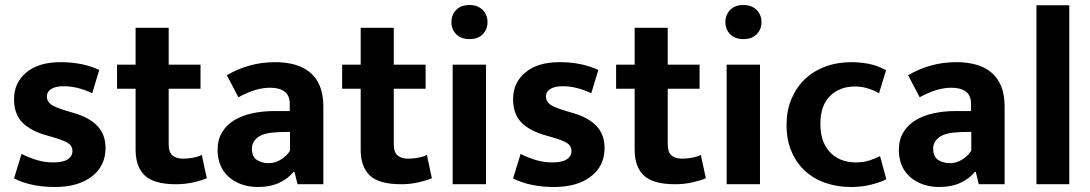

<svg xmlns="http://www.w3.org/2000/svg" viewBox="-20 -735 4350 766"><path d="M348 -363Q289 -391 234 -391Q202 -391 184.5 -380Q167 -369 167 -350Q167 -331 182.5 -319Q198 -307 245 -293L275 -284Q337 -266 369 -232Q401 -198 401 -144Q401 -73 346.5 -31Q292 11 199 11Q104 11 36 -23L66 -121Q95 -106 127 -96.5Q159 -87 192 -87Q232 -87 250.5 -99.5Q269 -112 269 -132Q269 -153 251 -164.5Q233 -176 183 -190L152 -199Q92 -219 64 -252Q36 -285 36 -340Q36 -405 85 -446Q134 -487 222 -487Q309 -487 376 -456Z M780 -381H653V-161Q653 -127 668.5 -114.5Q684 -102 710 -102Q730 -102 751 -106Q772 -110 785 -117L805 -24Q788 -16 754 -8Q720 0 682 0Q595 0 558 -34.5Q521 -69 521 -138V-381H447V-477H521V-624H653V-477H780Z M885 -435Q928 -460 976 -473.5Q1024 -487 1078 -487Q1121 -487 1156.5 -477Q1192 -467 1217.5 -445.5Q1243 -424 1256.5 -390.5Q1270 -357 1270 -310V0H1167L1155 -49H1151Q1128 -21 1092.5 -5Q1057 11 1010 11Q971 11 941 -0.5Q911 -12 890 -31.5Q869 -51 858.5 -78Q848 -105 848 -136Q848 -177 865.5 -206.5Q883 -236 914 -255Q945 -274 986.5 -283Q1028 -292 1076 -292H1136V-321Q1136 -354 1115.5 -369.5Q1095 -385 1058 -385Q1029 -385 998.5 -376Q968 -367 931 -347ZM1137 -209 1094 -208Q1033 -206 1009 -187.5Q985 -169 985 -143Q985 -109 1005.5 -96.5Q1026 -84 1052 -84Q1078 -84 1101.5 -99Q1125 -114 1137 -134Z M1678 -381H1551V-161Q1551 -127 1566.5 -114.5Q1582 -102 1608 -102Q1628 -102 1649 -106Q1670 -110 1683 -117L1703 -24Q1686 -16 1652 -8Q1618 0 1580 0Q1493 0 1456 -34.5Q1419 -69 1419 -138V-381H1345V-477H1419V-624H1551V-477H1678Z M1786 0V-477H1919V0ZM1853 -579Q1819 -579 1800 -598.5Q1781 -618 1781 -647Q1781 -676 1800 -695.5Q1819 -715 1853 -715Q1886 -715 1905.5 -695.5Q1925 -676 1925 -647Q1925 -618 1906 -598.5Q1887 -579 1853 -579Z M2339 -363Q2280 -391 2225 -391Q2193 -391 2175.5 -380Q2158 -369 2158 -350Q2158 -331 2173.5 -319Q2189 -307 2236 -293L2266 -284Q2328 -266 2360 -232Q2392 -198 2392 -144Q2392 -73 2337.5 -31Q2283 11 2190 11Q2095 11 2027 -23L2057 -121Q2086 -106 2118 -96.5Q2150 -87 2183 -87Q2223 -87 2241.5 -99.5Q2260 -112 2260 -132Q2260 -153 2242 -164.5Q2224 -176 2174 -190L2143 -199Q2083 -219 2055 -252Q2027 -285 2027 -340Q2027 -405 2076 -446Q2125 -487 2213 -487Q2300 -487 2367 -456Z M2771 -381H2644V-161Q2644 -127 2659.5 -114.5Q2675 -102 2701 -102Q2721 -102 2742 -106Q2763 -110 2776 -117L2796 -24Q2779 -16 2745 -8Q2711 0 2673 0Q2586 0 2549 -34.5Q2512 -69 2512 -138V-381H2438V-477H2512V-624H2644V-477H2771Z M2879 0V-477H3012V0ZM2946 -579Q2912 -579 2893 -598.5Q2874 -618 2874 -647Q2874 -676 2893 -695.5Q2912 -715 2946 -715Q2979 -715 2998.5 -695.5Q3018 -676 3018 -647Q3018 -618 2999 -598.5Q2980 -579 2946 -579Z M3394 -87Q3426 -87 3450.5 -95.5Q3475 -104 3491 -112L3516 -20Q3496 -9 3458 1Q3420 11 3375 11Q3321 11 3274 -5Q3227 -21 3192.5 -52.5Q3158 -84 3138 -130Q3118 -176 3118 -237Q3118 -293 3137 -339Q3156 -385 3190 -418Q3224 -451 3272 -469Q3320 -487 3377 -487Q3408 -487 3442.5 -481Q3477 -475 3515 -455L3487 -363Q3466 -375 3441.5 -382.5Q3417 -390 3392 -390Q3330 -390 3291.5 -352Q3253 -314 3253 -241Q3253 -198 3265.5 -168.5Q3278 -139 3298 -121Q3318 -103 3343 -95Q3368 -87 3394 -87Z M3603 -435Q3646 -460 3694 -473.5Q3742 -487 3796 -487Q3839 -487 3874.5 -477Q3910 -467 3935.5 -445.5Q3961 -424 3974.5 -390.5Q3988 -357 3988 -310V0H3885L3873 -49H3869Q3846 -21 3810.5 -5Q3775 11 3728 11Q3689 11 3659 -0.5Q3629 -12 3608 -31.5Q3587 -51 3576.5 -78Q3566 -105 3566 -136Q3566 -177 3583.5 -206.5Q3601 -236 3632 -255Q3663 -274 3704.5 -283Q3746 -292 3794 -292H3854V-321Q3854 -354 3833.5 -369.5Q3813 -385 3776 -385Q3747 -385 3716.5 -376Q3686 -367 3649 -347ZM3855 -209 3812 -208Q3751 -206 3727 -187.5Q3703 -169 3703 -143Q3703 -109 3723.5 -96.5Q3744 -84 3770 -84Q3796 -84 3819.5 -99Q3843 -114 3855 -134Z M4115 0V-714H4246V0Z"/></svg>

Font: Mukta Mahee
Style: Bold
Weight: 700
Designer: Shuchita Grover, Noopur Datye, Girish Dalvi, Yashodeep Gholap
Foundry: Ek Type
Version: Version 2.538;PS 1.000;hotconv 16.6.51;makeotf.lib2.5.65220;